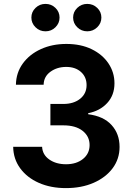

<svg xmlns="http://www.w3.org/2000/svg" viewBox="-20 -965 686 995"><path d="M321.8 9.8Q242.7 9.8 181.4 -17.3Q120.1 -44.4 84.7 -92.8Q49.3 -141.1 48.3 -204.1H198.2Q200.2 -163.1 235.4 -138.4Q270.5 -113.8 322.3 -113.8Q376 -113.8 410.2 -141.4Q444.3 -168.9 444.3 -213.4Q444.3 -258.3 408.2 -286.9Q372.1 -315.4 308.6 -315.4H241.2V-426.3H308.6Q361.8 -426.3 395.3 -453.1Q428.7 -480 428.7 -523.9Q428.7 -565.9 399.7 -592Q370.6 -618.2 323.2 -618.2Q275.9 -618.2 241.5 -593.3Q207 -568.4 206.1 -525.9H62.5Q63.5 -587.9 98.1 -635.7Q132.8 -683.6 191.7 -710.4Q250.5 -737.3 324.2 -737.3Q398.9 -737.3 455.1 -710Q511.2 -682.6 542.2 -636.2Q573.2 -589.8 573.2 -533.2Q573.2 -471.7 535.4 -430.9Q497.6 -390.1 437 -378.4V-373Q516.6 -362.8 558.1 -317.1Q599.6 -271.5 599.6 -203.6Q599.6 -141.6 564 -93.5Q528.3 -45.4 465.6 -17.8Q402.8 9.8 321.8 9.8ZM215.8 -802.7Q185.5 -802.7 164.1 -823.7Q142.6 -844.7 142.6 -874Q142.6 -903.3 164.1 -924.1Q185.5 -944.8 215.8 -944.8Q246.1 -944.8 267.3 -924.1Q288.6 -903.3 288.6 -874Q288.6 -844.7 267.3 -823.7Q246.1 -802.7 215.8 -802.7ZM432.1 -802.7Q401.9 -802.7 380.4 -823.7Q358.9 -844.7 358.9 -874Q358.9 -903.3 380.4 -924.1Q401.9 -944.8 432.1 -944.8Q462.4 -944.8 483.9 -924.1Q505.4 -903.3 505.4 -874Q505.4 -844.7 483.9 -823.7Q462.4 -802.7 432.1 -802.7Z"/></svg>

Font: Inter
Style: Bold
Weight: 700
Designer: Rasmus Andersson
Foundry: rsms
Version: Version 4.001;git-9221beed3